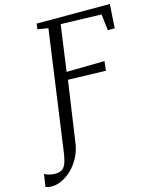

<svg xmlns="http://www.w3.org/2000/svg" viewBox="-251 -838 959 1184"><g transform="rotate(-15 229.0 -246.0)"><path d="M-71.5 251.5Q-82 251.5 -92.5 249Q-103 246.5 -109 243.5L-97 164Q-85 171.5 -67.2 176.2Q-49.5 181 -28.5 181Q-4.5 181 12 172.2Q28.5 163.5 39 137.8Q49.5 112 56.5 60.5L162 -697L94.5 -708L99.5 -743H566.5L556.5 -590H512.5L500.5 -694L241.5 -701.5L200.5 -407.5L443.5 -411.5L436.5 -351.5L196 -358.5L139.5 32Q133 78 112.2 118.2Q91.5 158.5 61.5 188.2Q31.5 218 -3 234.8Q-37.5 251.5 -71.5 251.5Z"/></g></svg>

Font: Merriweather 48pt Light
Style: Italic
Weight: 300
Italic angle: -7.8°
Version: Version 2.101